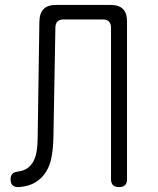

<svg xmlns="http://www.w3.org/2000/svg" viewBox="-20 -750 640 780"><path d="M140 -663Q141 -697 157.5 -713.5Q174 -730 208 -730H429Q463 -730 479.5 -713.5Q496 -697 496 -663V-22Q496 -6 488 2Q480 10 464 10Q447 10 439 2Q431 -6 431 -22V-637Q431 -654 422.5 -662.5Q414 -671 398 -671H239Q222 -671 213.5 -662.5Q205 -654 205 -637L197 -190Q196 -148 189.5 -112.5Q183 -77 166.5 -51Q150 -25 123.5 -9Q97 7 57 10Q41 11 32 3.5Q23 -4 23 -22Q23 -36 30 -43.5Q37 -51 52 -53Q77 -56 92.5 -67.5Q108 -79 117 -97Q126 -115 129.5 -139Q133 -163 133 -190Z"/></svg>

Font: Maple Mono NL ExtraLight
Style: Regular
Weight: 275
Monospace: yes
Designer: subframe7536
Version: Version 7.000